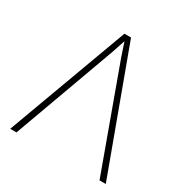

<svg xmlns="http://www.w3.org/2000/svg" viewBox="-168 -871 975 1009"><g transform="rotate(30 320.0 -366.5)"><path d="M30 0H68L293 -618L320 -699L347 -618L572 0H610L340 -733H300Z"/></g></svg>

Font: Kreadon Extra Light
Style: Regular
Weight: 200
Designer: kohakuno
Foundry: StudioGnu
Version: Version 1.000;Glyphs 3.1.2 (3151)